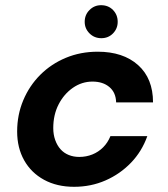

<svg xmlns="http://www.w3.org/2000/svg" viewBox="-20 -707 648 739"><path d="M265 12Q199 12 149.5 -15Q100 -42 73 -90Q46 -138 46 -201Q46 -265 69.5 -321Q93 -377 135 -419Q177 -461 233.5 -484.5Q290 -508 356 -508Q454 -508 511.5 -456.5Q569 -405 569 -313H427Q426 -351 401 -372Q376 -393 336 -393Q295 -393 260.5 -369Q226 -345 205.5 -305Q185 -265 185 -214Q185 -189 192.5 -168Q200 -147 213 -132.5Q226 -118 244.5 -110.5Q263 -103 285 -103Q312 -103 335.5 -112.5Q359 -122 377 -140Q395 -158 405 -183H547Q526 -124 484 -80.5Q442 -37 386 -12.5Q330 12 265 12ZM370 -560Q343 -560 324.5 -578.5Q306 -597 306 -623Q306 -650 324.5 -668.5Q343 -687 369 -687Q397 -687 415 -668.5Q433 -650 433 -623Q433 -597 415 -578.5Q397 -560 370 -560Z"/></svg>

Font: DM Sans 24pt
Style: Bold Italic
Weight: 700
Italic angle: -10°
Designer: Colophon Foundry, Jonny Pinhorn
Foundry: Colophon Foundry
Version: Version 4.004;gftools[0.9.30]